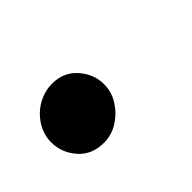

<svg xmlns="http://www.w3.org/2000/svg" viewBox="-39 -173 259 259"><g transform="rotate(-45 90.0 -44.0)"><path d="M53 9Q30 9 16.5 -6.5Q3 -22 3 -42Q3 -57 11.5 -70Q20 -83 33 -90Q46 -97 60 -97Q82 -97 95.5 -81.5Q109 -66 109 -47Q109 -32 101 -19.5Q93 -7 80.5 1Q68 9 53 9Z"/></g></svg>

Font: MuseoModerno Thin Light
Style: Italic
Weight: 300
Italic angle: -9°
Version: Version 1.003